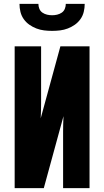

<svg xmlns="http://www.w3.org/2000/svg" viewBox="-20 -975 540 995"><path d="M56 0V-735H193V-441Q193 -421 192.5 -401.5Q192 -382 191 -362L293 -735H444V0H307V-294Q307 -314 307.5 -333.5Q308 -353 309 -373L207 0ZM250 -815Q229 -815 208.5 -817.5Q188 -820 168.5 -827.5Q149 -835 132 -847Q115 -859 103 -876Q91 -893 86 -913.5Q81 -934 81 -955H179Q179 -942 184 -929.5Q189 -917 200 -909.5Q211 -902 224 -899Q237 -896 250 -896Q263 -896 276 -899Q289 -902 300 -909.5Q311 -917 316 -929.5Q321 -942 321 -955H419Q419 -934 414 -913.5Q409 -893 397 -876Q385 -859 368 -847Q351 -835 331.5 -827.5Q312 -820 291.5 -817.5Q271 -815 250 -815Z"/></svg>

Font: Iosevka SS18 Heavy
Style: Regular
Weight: 900
Monospace: yes
Designer: Belleve Invis
Foundry: Belleve Invis
Version: Version 25.1.1; ttfautohint (v1.8.4)